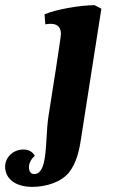

<svg xmlns="http://www.w3.org/2000/svg" viewBox="-145 -512 446 750"><path d="M-19 218C36 218 95 199 125 161C152 127 164 80 171 33L237 -389L251 -478L224 -492C169 -491 79 -477 29 -456L32 -417C40 -418 47 -419 53 -419C80 -419 93 -405 93 -379C93 -366 55 -124 45 -62C35 -2 38 77 26 125C19 151 8 168 -11 168C-24 168 -32 159 -32 141C-32 126 -23 108 -9 97C-18 80 -34 72 -54 72C-93 72 -125 102 -125 139C-125 186 -85 218 -19 218Z"/></svg>

Font: Caladea
Style: Bold Italic
Weight: 700
Italic angle: -9°
Designer: Carolina Giovagnoli and Andres Torresi
Foundry: Carolina Giovagnoli & Andres Torresi
Version: Version 1.001;hotconv 1.0.109;makeotfexe 2.5.65596